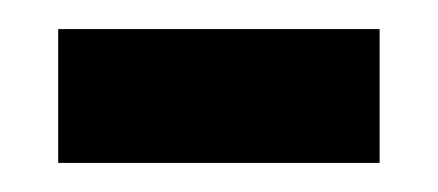

<svg xmlns="http://www.w3.org/2000/svg" viewBox="-20 -721 301 132"><path d="M20 -609V-701H241V-609Z"/></svg>

Font: Bricolage Grotesque 10pt Condensed SemiBold
Style: Regular
Weight: 600
Width: 3
Designer: Mathieu Triay
Foundry: Atelier Triay
Version: Version 1.000; ttfautohint (v1.8.4.7-5d5b);gftools[0.9.32]